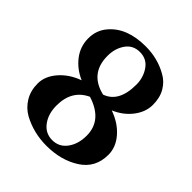

<svg xmlns="http://www.w3.org/2000/svg" viewBox="-199 -849 997 997"><g transform="rotate(45 300.0 -350.0)"><path d="M410 -355Q478 -331 519.5 -283.5Q561 -236 561 -180Q561 -84 484 -34.5Q407 15 300 15Q205 15 126 -28Q87 -50 63 -89.5Q39 -129 39 -182Q39 -235 80.5 -283Q122 -331 189 -355Q131 -380 95 -427Q59 -474 59 -533.5Q59 -593 96 -636Q163 -715 300 -715Q388 -715 460 -674Q497 -654 519 -616.5Q541 -579 541 -526.5Q541 -474 505 -427Q469 -380 410 -355ZM411 -170Q411 -284 280 -325Q189 -283 189 -170Q189 -109 219.5 -68Q250 -27 300.5 -27Q351 -27 381 -68Q411 -109 411 -170ZM406 -540Q406 -592 378 -632.5Q350 -673 299.5 -673Q249 -673 221.5 -633.5Q194 -594 194 -540Q194 -411 320 -381Q406 -411 406 -540Z"/></g></svg>

Font: Croissant One
Style: Regular
Weight: 400
Designer: Eduardo Rodriguez Tunni
Foundry: Eduardo Rodriguez Tunni
Version: Version 1.001